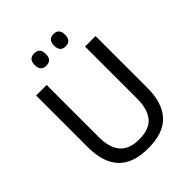

<svg xmlns="http://www.w3.org/2000/svg" viewBox="-231 -936 1071 1071"><g transform="rotate(-45 305.0 -400.5)"><path d="M305 12Q185 12 127.8 -49.8Q70.5 -111.5 70.5 -229.5V-639H153.5V-227.5Q153.5 -145.5 189.5 -102.2Q225.5 -59 305 -59Q385 -59 420.8 -102.2Q456.5 -145.5 456.5 -227.5V-639H539.5V-229.5Q539.5 -111.5 482.5 -49.8Q425.5 12 305 12ZM228.5 -716Q207 -716 196 -728.2Q185 -740.5 185 -763V-766.5Q185 -789 196 -801Q207 -813 228.5 -813Q251 -813 261.8 -801Q272.5 -789 272.5 -766.5V-763Q272.5 -740.5 261.8 -728.2Q251 -716 228.5 -716ZM381.5 -716Q359.5 -716 348.8 -728.2Q338 -740.5 338 -763V-766.5Q338 -789 348.8 -801Q359.5 -813 381.5 -813Q403 -813 413.8 -801Q424.5 -789 424.5 -766.5V-763Q424.5 -740.5 413.8 -728.2Q403 -716 381.5 -716Z"/></g></svg>

Font: Anek Malayalam Medium
Style: Regular
Weight: 400
Version: Version 1.003